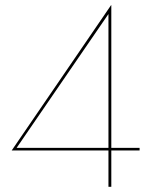

<svg xmlns="http://www.w3.org/2000/svg" viewBox="-20 -720 593 740"><path d="M25 -140H518V-150H405H402H44L398 -666V-147V-142V0H409V-700H408Z"/></svg>

Font: Jost Thin
Style: Regular
Weight: 250
Version: Version 3.710